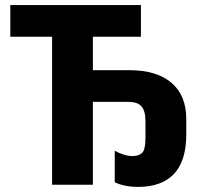

<svg xmlns="http://www.w3.org/2000/svg" viewBox="-20 -734 807 763"><path d="M527.8 8.8C658.7 8.8 720.2 -64.5 720.2 -199.2V-262.2C720.2 -384.8 640.1 -455.1 495.1 -455.1H349.1V-587.9H540V-713.9H21V-587.9H187V0H349.1V-329.1H490.2C537.6 -329.1 558.1 -308.1 558.1 -251V-189C558.1 -154.3 553.2 -133.3 543.9 -125.5C534.7 -117.7 522 -113.8 506.8 -113.8C485.8 -113.8 461.9 -120.6 436 -134.8V-9.8C462.9 3.4 496.1 8.8 527.8 8.8Z"/></svg>

Font: Avrile Sans
Style: Bold
Weight: 700
Designer: Monotype Design Team, Google (font), Stefan Peev (BGR Cyrillic), Cristiano Sobral (main changes)
Foundry: The Avrile Sans Project Authors
Version: Version 3.110